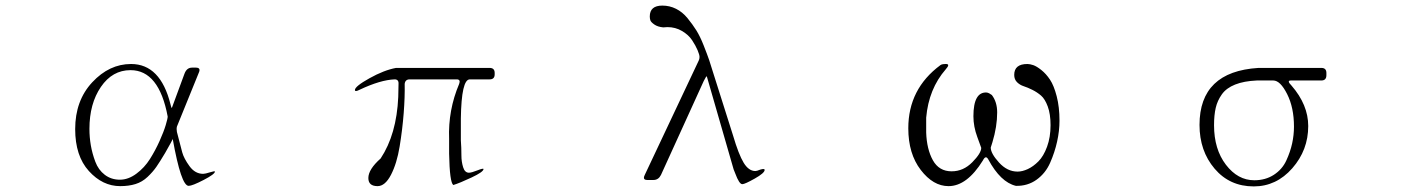

<svg xmlns="http://www.w3.org/2000/svg" viewBox="-20 -653 5040 687"><path d="M749 -39Q749 -30 708.5 -9Q668 12 655 12Q628 12 598 -156Q599 -155 571 -106Q552 -74 539.5 -56Q527 -38 508 -20Q489 -2 465 5.5Q441 13 410 13Q347 13 298 -41Q249 -95 249 -191Q249 -293 310 -358.5Q371 -424 449 -424Q554 -424 590 -280Q593 -266 595 -267L640 -389Q648 -411 667 -411H681Q700 -411 691 -392L613 -200Q611 -192 613 -181L632 -108Q638 -86 658 -58.5Q678 -31 707 -31Q714 -31 731.5 -36.5Q749 -42 749 -39ZM300 -192Q300 -162 305 -133Q310 -104 321 -74.5Q332 -45 355 -27.5Q378 -10 409 -10Q439 -10 468 -31.5Q497 -53 516.5 -84Q536 -115 551 -148.5Q566 -182 573 -205.5Q580 -229 580 -236Q549 -402 447 -402Q382 -402 341 -342Q300 -282 300 -192Z M1331 13Q1298 13 1298 -16Q1298 -47 1342 -86Q1399 -172 1405 -306L1406 -353Q1407 -369 1392 -369Q1341 -367 1267 -332Q1250 -323 1250 -331Q1250 -344 1302 -373Q1354 -402 1397 -410H1732Q1750 -410 1750 -392V-387Q1750 -369 1732 -369H1661Q1631 -369 1629 -229V-151Q1631 -125 1631 -96Q1631 -75 1637 -55Q1643 -35 1658 -35Q1667 -35 1688.5 -43.5Q1710 -52 1710 -48Q1710 -38 1667.5 -18Q1625 2 1602 9Q1589 0 1587 -103V-156Q1583 -259 1623 -353Q1629 -369 1614 -369H1446Q1430 -369 1428 -353Q1429 -307 1424.5 -248.5Q1420 -190 1410 -129Q1400 -68 1379 -27.5Q1358 13 1331 13Z M2353 -555Q2333 -557 2321 -565.5Q2309 -574 2307 -580.5Q2305 -587 2305 -594Q2305 -633 2350 -633Q2376 -633 2399 -621.5Q2422 -610 2440 -588Q2458 -566 2471.5 -544.5Q2485 -523 2498 -490Q2511 -457 2517.5 -438Q2524 -419 2533 -389L2603 -168Q2623 -100 2641 -70.5Q2659 -41 2683 -41Q2688 -41 2700 -46Q2716 -51 2716 -45Q2716 -34 2680.5 -14Q2645 6 2636 6Q2625 6 2611 -32L2605 -47L2509 -380Q2507 -381 2498 -363L2345 -27Q2336 -9 2318 -9H2296Q2284 -9 2284 -17Q2284 -21 2287 -27L2480 -436Q2483 -442 2483 -449Q2483 -457 2476 -473.5Q2469 -490 2456.5 -509Q2444 -528 2420.5 -542Q2397 -556 2368 -556Q2361 -556 2353 -555Z M3656 -424Q3665 -424 3677 -420Q3689 -416 3706 -402.5Q3723 -389 3737 -368Q3751 -347 3761 -308.5Q3771 -270 3771 -221Q3771 -185 3762.5 -146.5Q3754 -108 3737.5 -70.5Q3721 -33 3689 -10Q3657 13 3615 12Q3560 -1 3516 -83Q3507 -99 3497 -79Q3440 13 3374 13Q3319 13 3274.5 -45Q3230 -103 3230 -194Q3230 -335 3345 -420Q3350 -424 3365 -424Q3381 -424 3364 -405Q3303 -335 3294 -232V-179Q3296 -119 3318 -79.5Q3340 -40 3385 -40Q3427 -40 3459 -72.5Q3491 -105 3491 -124Q3491 -125 3477 -162.5Q3463 -200 3463 -237Q3463 -325 3511 -322Q3520 -320 3529 -313Q3548 -288 3548 -251Q3548 -200 3531 -144L3525 -125Q3525 -104 3554.5 -71.5Q3584 -39 3621 -39Q3638 -39 3657.5 -48Q3677 -57 3695.5 -75.5Q3714 -94 3726.5 -128Q3739 -162 3739 -205Q3739 -245 3729 -272Q3719 -299 3705 -311Q3691 -323 3674 -331.5Q3657 -340 3643 -344.5Q3629 -349 3619 -359Q3609 -369 3609 -385Q3609 -424 3656 -424Z M4466 14Q4380 14 4326 -49.5Q4272 -113 4272 -206Q4272 -397 4483 -410H4708Q4726 -410 4726 -392V-384Q4726 -365 4708 -365H4599Q4583 -365 4601 -347Q4661 -278 4661 -202Q4661 -116 4604 -51Q4547 14 4466 14ZM4324 -205Q4324 -119 4366.5 -63.5Q4409 -8 4468 -8Q4508 -8 4538 -27.5Q4568 -47 4582.5 -78.5Q4597 -110 4603.5 -140Q4610 -170 4610 -200Q4610 -268 4585.5 -316.5Q4561 -365 4536 -365H4477Q4431 -363 4399.5 -350.5Q4368 -338 4352 -315.5Q4336 -293 4330 -267Q4324 -241 4324 -205Z"/></svg>

Font: cwTeXMing
Style: Medium
Weight: 500
Version: Version 1.17